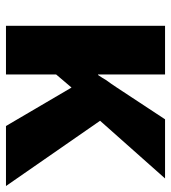

<svg xmlns="http://www.w3.org/2000/svg" viewBox="16 -552 586 659"><g transform="rotate(90 309.5 -223.0)"><path d="M238 -266Q250 -284 255 -293Q262 -303 268.5 -312Q275 -321 280 -329L390 -496H593L395 -273L619 50H413L281 -175L236 -122V50H69V-496H236V-266Z"/></g></svg>

Font: BM Euljiro oraeorae
Style: Regular
Weight: 400
Designer: Bongjin Kim; Bomjun Kim; Myungsoo Han; Hyesun Chae; Mikyoung Jeong; Wujin Sim; Minjae Kang; Suwha Jang;
Foundry: Sandoll Inc.
Version: Version 1.000;hotconv 1.0.109;makeexe 2.5.65596